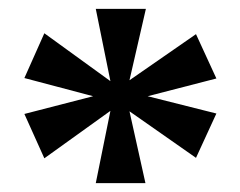

<svg xmlns="http://www.w3.org/2000/svg" viewBox="-20 -780 542 433"><path d="M196 -367 229 -530 80 -423 35 -523 190 -563 35 -604 80 -705 229 -597 196 -760H309L272 -599L422 -703L468 -603L313 -563L468 -524L422 -424L272 -529L308 -367Z"/></svg>

Font: Noto Serif Kannada
Style: Regular
Weight: 400
Designer: Universal Thirst, Indian Type Foundry and the Monotype Design Team
Foundry: Monotype Imaging Inc.
Version: Version 2.003